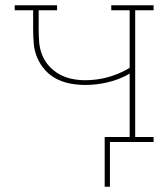

<svg xmlns="http://www.w3.org/2000/svg" viewBox="-20 -540 640 730"><path d="M378 170V-19H473V-260Q435 -238 391.5 -227.5Q348 -217 304 -217Q276 -217 248.5 -222Q221 -227 196 -239.5Q171 -252 152 -273Q133 -294 122 -319.5Q111 -345 108.5 -373Q106 -401 106 -429V-501H36V-520H197V-501H127V-429Q127 -404 129 -379Q131 -354 140.5 -330.5Q150 -307 167.5 -288Q185 -269 207 -257Q229 -245 254 -240Q279 -235 304 -235Q349 -235 392 -247Q435 -259 473 -282V-501H403V-520H564V-501H494V-19H564V0H398V170Z"/></svg>

Font: Iosevka HT Thin Extended
Style: Regular
Weight: 100
Width: 7
Monospace: yes
Designer: Belleve Invis
Foundry: Belleve Invis
Version: Version 32.3.0; ttfautohint (v1.8.4)